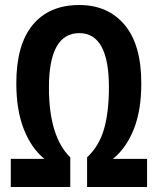

<svg xmlns="http://www.w3.org/2000/svg" viewBox="-20 -745 630 765"><path d="M414 -397Q414 -299 394.5 -231Q375 -163 327 -118V0H566V-112H430Q483 -155 513 -230Q543 -305 543 -413Q543 -567 476.5 -646Q410 -725 296 -725Q176 -725 110.5 -646Q45 -567 45 -413Q45 -306 75 -230Q105 -154 157 -112H23V0H260V-118Q175 -201 175 -396Q175 -613 296 -613Q414 -613 414 -397Z"/></svg>

Font: Noto Sans UI Condensed
Style: Bold
Weight: 700
Width: 3
Designer: Monotype Design Team
Foundry: Monotype Imaging Inc.
Version: 1.001